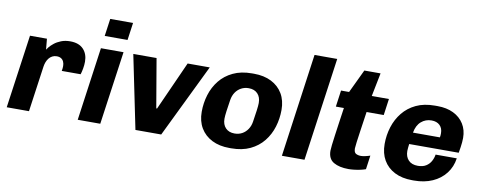

<svg xmlns="http://www.w3.org/2000/svg" viewBox="-62 -1013 3301 1317"><g transform="rotate(10 1588.0 -355.0)"><path d="M22 0 94 -511H212L219 -436Q221.5 -441 232.5 -454.5Q243.5 -468 262.8 -483.5Q282 -499 309.8 -510Q337.5 -521 372.5 -521Q433.5 -521 465 -487.8Q496.5 -454.5 496.5 -401Q496.5 -377 492 -352.5Q487.5 -328 482 -311H350.5Q352.5 -320.5 353.2 -330Q354 -339.5 354 -345.5Q354 -362 348.2 -375.2Q342.5 -388.5 330.5 -396.2Q318.5 -404 299.5 -404Q282.5 -404 268.8 -396.8Q255 -389.5 245.5 -377.5Q236 -365.5 230.2 -350.5Q224.5 -335.5 222 -319L177 0Z M516.5 0 588 -511H745.5L673.5 0ZM599 -598.5 616 -720H775L758 -598.5Z M918.5 0 813.5 -511H975.5L1033.5 -170.5H1039L1192 -511H1346L1098 0Z M1574.5 10Q1504 10 1452.5 -16Q1401 -42 1372.8 -89.2Q1344.5 -136.5 1344.5 -202Q1344.5 -263 1362 -320.2Q1379.5 -377.5 1415.8 -422.8Q1452 -468 1507.8 -494.5Q1563.5 -521 1639 -521H1652.5Q1723 -521 1774.2 -495Q1825.5 -469 1853.5 -421.8Q1881.5 -374.5 1881.5 -309Q1881.5 -248 1864 -190.8Q1846.5 -133.5 1810.2 -88.2Q1774 -43 1718.5 -16.5Q1663 10 1587 10ZM1591.5 -94Q1621 -94 1644.2 -106.8Q1667.5 -119.5 1683 -142.8Q1698.5 -166 1703 -196Q1710 -240.5 1714.8 -275.8Q1719.5 -311 1719.5 -329Q1719.5 -369.5 1697 -393.2Q1674.5 -417 1634.5 -417Q1605.5 -417 1582 -404.2Q1558.5 -391.5 1543.2 -368.8Q1528 -346 1523 -315Q1516 -271 1511.2 -235.8Q1506.5 -200.5 1506.5 -182Q1506.5 -141.5 1529.2 -117.8Q1552 -94 1591.5 -94Z M1938.5 0 2039 -720H2197L2096 0Z M2404 10.5Q2339.5 10.5 2300 -12.5Q2260.5 -35.5 2260.5 -92.5Q2260.5 -104.5 2263.8 -133Q2267 -161.5 2272.8 -202.5Q2278.5 -243.5 2285.5 -293Q2292.5 -342.5 2300.5 -396.5H2244.5L2260.5 -511H2316.5L2394 -674H2507L2474.5 -511H2594L2578 -396.5H2458.5Q2448.5 -327 2440.2 -271.8Q2432 -216.5 2427.5 -181.5Q2423 -146.5 2423 -137.5Q2423 -108.5 2437.8 -100.8Q2452.5 -93 2472.5 -93Q2483.5 -93 2503.2 -97.2Q2523 -101.5 2536 -106.5L2522.5 -9.5Q2508 -4 2486.5 0.8Q2465 5.5 2442.8 8Q2420.5 10.5 2404 10.5Z M2848 10Q2776.5 10 2725 -16.2Q2673.5 -42.5 2646 -90Q2618.5 -137.5 2618.5 -202.5Q2618.5 -264.5 2636.5 -321.5Q2654.5 -378.5 2690.8 -423.5Q2727 -468.5 2782.2 -494.8Q2837.5 -521 2912.5 -521H2931Q2995 -521 3042.2 -498Q3089.5 -475 3115.5 -433.2Q3141.5 -391.5 3141.5 -336Q3141.5 -321 3140 -305.2Q3138.5 -289.5 3136 -271.5Q3133.5 -253.5 3129.5 -231H2784.5Q2783 -218.5 2781.5 -205Q2780 -191.5 2780 -182Q2780 -142 2802.8 -118Q2825.5 -94 2868.5 -94Q2902.5 -94 2925 -108Q2947.5 -122 2959.8 -144.5Q2972 -167 2975.5 -191H3123Q3114.5 -130.5 3079.2 -85Q3044 -39.5 2988 -14.8Q2932 10 2860.5 10ZM2796.5 -312.5H2984Q2985.5 -320.5 2986 -327Q2986.5 -333.5 2986.5 -341.5Q2986.5 -376.5 2965.5 -396.8Q2944.5 -417 2908 -417Q2866.5 -417 2836 -390.5Q2805.5 -364 2796.5 -312.5Z"/></g></svg>

Font: Chivo Medium
Style: Italic
Weight: 500
Italic angle: -8.05°
Designer: Hector Gatti
Foundry: Omnibus-Type
Version: Version 2.002